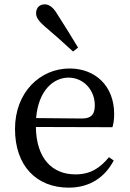

<svg xmlns="http://www.w3.org/2000/svg" viewBox="-20 -849 596 883"><path d="M339 -630C309 -680 278 -730 244 -783C224 -817 205 -829 185 -829C165 -829 146 -816 146 -788C146 -773 153 -756 184 -729C230 -690 273 -652 316 -612ZM146 -306C157 -436 228 -492 295 -492C366 -492 416 -433 416 -365C416 -329 405 -304 357 -304ZM497 -264C502 -279 505 -300 505 -325C505 -454 418 -534 300 -534C165 -534 49 -425 49 -256C49 -85 149 14 296 14C393 14 463 -34 503 -111L481 -126C442 -79 399 -47 327 -47C220 -47 147 -120 145 -265Z"/></svg>

Font: Noto Serif SC Medium
Style: Regular
Weight: 500
Designer: Ryoko NISHIZUKA 西塚涼子 (kana & ideographs); Frank Grießhammer (Latin, Greek & Cyrillic); Wenlong ZHANG 张文龙 (bopomofo); San
Foundry: Adobe Systems Incorporated
Version: Version 1.001;PS 1.001;hotconv 16.6.54;makeotf.lib2.5.65590